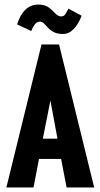

<svg xmlns="http://www.w3.org/2000/svg" viewBox="-20 -822 440 842"><path d="M272 0 248 -125H151L127 0H8L162 -627H239L393 0ZM201 -381 168 -214H232ZM280 -784 338 -753Q324 -716 303 -694.5Q282 -673 256 -673Q232 -673 216.5 -681Q201 -689 191 -700Q181 -711 173 -719Q165 -727 155 -727Q142 -727 133 -715.5Q124 -704 117 -686L55 -715Q83 -802 148 -802Q177 -802 194 -789Q211 -776 223 -763Q235 -750 248 -750Q261 -750 267.5 -761Q274 -772 280 -784Z"/></svg>

Font: Inconsolata Condensed Black
Style: Regular
Weight: 900
Width: 3
Monospace: yes
Designer: Raph Levien, Cyreal, Brenton Simpson
Foundry: Raph Levien, Cyreal, Google
Version: Version 3.001; ttfautohint (v1.8.2.53-6de2)